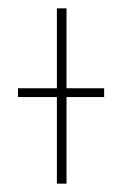

<svg xmlns="http://www.w3.org/2000/svg" viewBox="-20 -543 290 459"><path d="M116 -104V-311H23V-332H116V-523H139V-332H229V-311H139V-104Z"/></svg>

Font: Inconsolata UltraCondensed ExtraLight
Style: Regular
Weight: 200
Width: 1
Monospace: yes
Designer: Raph Levien, Cyreal, Brenton Simpson
Foundry: Raph Levien, Cyreal, Google
Version: Version 3.100; ttfautohint (v1.8.4.7-5d5b)